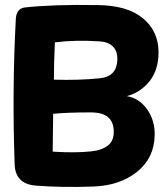

<svg xmlns="http://www.w3.org/2000/svg" viewBox="-20 -706 679 774"><path d="M201.2 -535.2Q197.3 -449.2 197.3 -384.8Q299.8 -381.8 383.8 -390.6Q450.2 -397.5 453.1 -464.8Q454.1 -500 435.1 -518.6Q416 -537.1 382.8 -539.1Q285.2 -545.9 201.2 -535.2ZM194.3 -247.1 192.4 -94.7Q282.2 -88.9 346.7 -95.7Q388.7 -99.6 414.1 -118.7Q439.5 -137.7 438.5 -176.8Q437.5 -252.9 346.7 -252.9Q247.1 -252.9 194.3 -247.1ZM491.2 -318.4Q541 -310.5 573.2 -265.1Q605.5 -219.7 603.5 -158.2Q600.6 -67.4 531.7 -12.7Q462.9 42 357.4 45.9Q229.5 50.8 121.1 42Q42 34.2 39.1 -43Q28.3 -341.8 43.9 -631.8Q46.9 -670.9 79.1 -675.8Q192.4 -688.5 373 -685.5Q493.2 -684.6 556.2 -632.3Q619.1 -580.1 619.1 -495.1Q619.1 -424.8 583.5 -379.4Q547.9 -334 491.2 -318.4Z"/></svg>

Font: Gen Jyuu GothicX Heavy
Style: Bold
Weight: 900
Designer: [Source Han Sans]
Ryoko NISHIZUKA  (kana & ideographs); Paul D. Hunt (Latin, Greek & Cyrillic); Wenlong ZHANG  (bopomofo
Version: Version 1.002.20150607